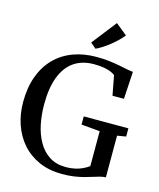

<svg xmlns="http://www.w3.org/2000/svg" viewBox="-142 -1088 996 1199"><g transform="rotate(15 356.0 -488.0)"><path d="M374.5 11Q291 11 225.8 -17.8Q160.5 -46.5 115.5 -97.5Q70.5 -148.5 47.2 -216.2Q24 -284 24 -361.5Q24 -454 50.2 -526.5Q76.5 -599 125.2 -649.2Q174 -699.5 242.5 -725.5Q311 -751.5 395.5 -751.5Q437 -751.5 474.2 -747.2Q511.5 -743 543 -736.8Q574.5 -730.5 598.5 -725.8Q622.5 -721 637.5 -720L627 -543H553L529 -669.5Q522.5 -676 505.2 -684.2Q488 -692.5 459.5 -698Q431 -703.5 391 -703.5Q315 -703.5 262.2 -667Q209.5 -630.5 182 -558.8Q154.5 -487 154.5 -381.5Q154.5 -314 167.2 -252.2Q180 -190.5 207.8 -142Q235.5 -93.5 279.5 -65.2Q323.5 -37 386 -37Q417 -37 443.8 -42.8Q470.5 -48.5 492.8 -59Q515 -69.5 533 -82.5V-308.5L413 -319V-372H701.5V-319L645 -309.5V-40Q626 -39.5 605.8 -34Q585.5 -28.5 562.5 -21Q539.5 -13.5 511.8 -6.2Q484 1 450 6Q416 11 374.5 11ZM374 -799.5 338.5 -829.5 462.5 -988.5 536.5 -928.5Q523 -911 503.5 -892Q484 -873 461.5 -855Q439 -837 416.5 -822.5Q394 -808 375 -799.5Z"/></g></svg>

Font: Merriweather 48pt Medium
Style: Regular
Weight: 500
Version: Version 2.100